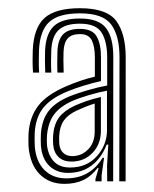

<svg xmlns="http://www.w3.org/2000/svg" viewBox="-20 -826 378 472"><path d="M273.2 -380.2 273.8 -685.2Q273.8 -737.5 253.6 -765.4Q233.5 -793.2 176.5 -793.2Q124.2 -793.2 101 -771.9Q77.8 -750.5 75.8 -701.5Q75.5 -687.5 75.4 -675.6Q75.2 -663.8 76.2 -647.5H61.2Q60.2 -662.2 60.1 -675.1Q60 -688 60.5 -701.8Q62.8 -757.8 89.5 -781.8Q116.2 -805.8 176.5 -805.8Q242.8 -805.8 265.9 -774.4Q289 -743 289 -685L288.8 -380.2ZM152 -414.2Q193.5 -414.2 218.2 -442.1Q243 -470 243 -505.5V-603Q223.2 -599.5 198.6 -592.2Q174 -585 157.8 -577.8Q127.2 -564 112.9 -544.6Q98.5 -525.2 95.5 -493.5Q95 -487.8 95.1 -480.8Q95.2 -473.8 95.5 -469.2Q98.5 -444 112.5 -429.1Q126.5 -414.2 152 -414.2ZM155.5 -428.8Q135.8 -428.8 124.1 -439.8Q112.5 -450.8 110.8 -470Q110.2 -475.8 110.2 -481.4Q110.2 -487 110.5 -492.5Q112.8 -520.8 125.2 -537.4Q137.8 -554 162.8 -565.8Q176.8 -572 192.1 -577.4Q207.5 -582.8 228 -587.5V-504Q228 -471.8 207.5 -450.2Q187 -428.8 155.5 -428.8ZM157.8 -442.2Q180.2 -442.2 196.5 -458.6Q212.8 -475 212.8 -502.8V-571.5Q200.5 -567.8 188.6 -562.8Q176.8 -557.8 167.8 -553.8Q146.8 -543.8 136.8 -529.5Q126.8 -515.2 125.5 -491.8Q125.2 -486.5 125.4 -481.2Q125.5 -476 125.8 -471.8Q127 -458.5 135.2 -450.4Q143.5 -442.2 157.8 -442.2ZM138.5 -374Q101 -374 77.5 -397.8Q54 -421.5 50.2 -465.5Q49.8 -473.2 49.8 -481.9Q49.8 -490.5 50.2 -498.8Q53.2 -539 74.1 -566.1Q95 -593.2 142.5 -613.8Q159.2 -621 176.4 -627Q193.5 -633 213.2 -637.5V-685.2Q213.2 -711 205.8 -726.6Q198.2 -742.2 176.5 -742.2Q156 -742.2 146.5 -731.6Q137 -721 136.2 -698.8Q136 -692 135.9 -678.2Q135.8 -664.5 136.5 -647.5H121.2Q120.5 -663.5 120.8 -676.5Q121 -689.5 121.2 -699.5Q122.2 -728.2 135.1 -741.6Q148 -755 176.5 -755Q207.5 -755 218 -735.8Q228.5 -716.5 228.2 -685.2V-626.8Q208 -622.2 186.4 -615.6Q164.8 -609 147.2 -601.8Q106 -585.2 86.6 -561.2Q67.2 -537.2 65.2 -497.2Q65 -488.8 65.1 -481.1Q65.2 -473.5 65.5 -466.2Q68.5 -428.8 89.2 -408.1Q110 -387.5 142.8 -387.5Q172.8 -387.5 194.9 -400.4Q217 -413.2 232.2 -438H235.8L229.8 -395.2V-380.2H214.8L214.5 -385.2L222.5 -412.8H219.8Q204 -392.2 184.2 -383.1Q164.5 -374 138.5 -374ZM243.5 -380.2 243.2 -419.5 246.2 -470.5H242.2Q229.5 -437.5 205.2 -419.1Q181 -400.8 147 -401Q119 -401 101.1 -418.4Q83.2 -435.8 80.5 -468Q80.2 -475.2 80.2 -482.6Q80.2 -490 80.5 -496.8Q83 -532 99.8 -553.5Q116.5 -575 152.5 -589.8Q169.2 -596.5 196.2 -604.4Q223.2 -612.2 243.5 -615.8V-685.2Q243.5 -723.5 229.9 -745.6Q216.2 -767.8 176.5 -767.8Q140.5 -767.8 123.9 -752Q107.2 -736.2 106 -700.5Q105.8 -688.2 105.5 -676.1Q105.2 -664 106.2 -647.5H91.2Q90.5 -661.8 90.5 -675.4Q90.5 -689 90.8 -700.8Q92.5 -742.8 112.2 -761.6Q132 -780.5 176.5 -780.5Q223.2 -780.5 241 -756.5Q258.8 -732.5 258.5 -685.2L258.2 -380.2Z"/></svg>

Font: Big Shoulders Inline Text Thin SemiBold
Style: Regular
Weight: 600
Version: Version 2.002